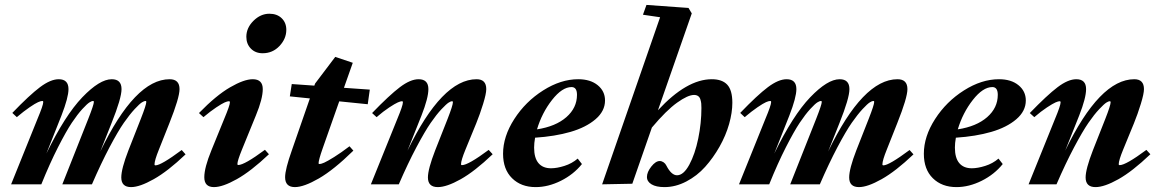

<svg xmlns="http://www.w3.org/2000/svg" viewBox="-20 -745 4692 776"><path d="M24.9 0 131.8 -265.1Q154.8 -319.8 154.8 -332.5Q154.8 -336.9 150.9 -336.9Q145 -336.9 133.8 -332Q122.6 -327.1 99.4 -311.3Q76.2 -295.4 47.9 -271.5L29.8 -288.6Q99.1 -360.8 141.8 -392.8Q184.6 -424.8 217.3 -424.8Q256.8 -424.8 256.8 -384.8Q256.8 -351.1 228.5 -278.3L167.5 -124.5Q242.7 -278.8 312.7 -351.8Q382.8 -424.8 431.6 -424.8Q471.2 -424.8 471.2 -384.8Q471.2 -348.1 430.7 -247.1L385.3 -132.8Q525.9 -424.8 665.5 -424.8Q705.6 -424.8 705.6 -384.8Q705.6 -350.1 664.6 -247.1L622.1 -140.1Q604.5 -96.7 604.5 -80.6Q604.5 -76.7 608.4 -76.7Q630.9 -76.7 714.4 -138.7L730 -121.1Q658.2 -52.7 601.3 -20.8Q544.4 11.2 509.8 11.2Q470.2 11.2 470.2 -27.8Q470.2 -63 499 -137.2L549.3 -265.1Q571.3 -321.3 571.3 -333Q571.3 -336.9 567.4 -336.9Q563 -336.9 553.7 -331.3Q544.4 -325.7 524.4 -304.2Q504.4 -282.7 480.7 -248.8Q457 -214.8 422.6 -149.7Q388.2 -84.5 351.6 0H231.9L336.9 -265.1Q359.4 -322.3 359.4 -333Q359.4 -336.9 355.5 -336.9Q351.1 -336.9 341.8 -331.3Q332.5 -325.7 312.7 -304.2Q293 -282.7 270.3 -248.8Q247.6 -214.8 214.4 -149.7Q181.2 -84.5 147 0Z M1041.5 -529.8Q1012.2 -529.8 993.9 -548.6Q975.6 -567.4 975.6 -596.2Q975.6 -632.3 1004.4 -660.9Q1033.2 -689.5 1068.8 -689.5Q1099.6 -689.5 1118.4 -671.4Q1137.2 -653.3 1137.2 -624.5Q1137.2 -588.4 1109.6 -559.1Q1082 -529.8 1041.5 -529.8ZM844.7 11.2Q805.7 11.2 805.7 -28.8Q805.7 -67.4 834.5 -137.7L886.2 -264.6Q909.2 -319.3 909.2 -331.5Q909.2 -335.9 905.3 -335.9Q899.4 -335.9 888.2 -331.1Q877 -326.2 853.8 -310.8Q830.6 -295.4 802.2 -271.5L784.2 -288.1Q853.5 -359.4 909.9 -392.1Q966.3 -424.8 1001.5 -424.8Q1042 -424.8 1042 -384.8Q1042 -345.7 1014.2 -278.3L958 -140.6Q939.5 -95.2 939.5 -82Q939.5 -78.1 942.9 -78.1Q967.8 -78.1 1050.8 -139.6L1066.9 -121.6Q994.1 -52.7 937 -20.8Q879.9 11.2 844.7 11.2Z M1171.9 11.2Q1132.3 11.2 1132.3 -28.8Q1132.3 -60.5 1159.7 -137.7L1232.4 -347.2L1151.4 -355.5L1159.2 -405.3L1250.5 -398.9L1253.4 -407.2L1335 -515.1L1405.8 -491.2L1370.1 -390.1L1474.6 -382.8L1466.3 -323.7L1351.1 -335.4L1284.2 -145.5Q1267.6 -98.1 1267.6 -85.4Q1267.6 -82 1271.5 -82Q1277.3 -82 1290.3 -87.6Q1303.2 -93.3 1330.6 -110.4Q1357.9 -127.4 1392.6 -153.8L1408.2 -136.2Q1329.1 -58.6 1268.6 -23.7Q1208 11.2 1171.9 11.2Z M1479 0 1585.9 -264.6Q1608.4 -318.4 1608.4 -331.5Q1608.4 -335.9 1604.5 -335.9Q1599.1 -335.9 1587.9 -331.1Q1576.7 -326.2 1553.2 -310.8Q1529.8 -295.4 1502 -271.5L1483.9 -288.1Q1553.7 -360.4 1596.2 -392.6Q1638.7 -424.8 1671.9 -424.8Q1711.4 -424.8 1711.4 -384.8Q1711.4 -349.1 1683.6 -278.3L1627 -136.2Q1766.6 -424.8 1906.2 -424.8Q1945.3 -424.8 1945.3 -384.8Q1945.3 -366.2 1932.6 -325Q1919.9 -283.7 1904.8 -246.6L1861.3 -140.6Q1843.3 -96.7 1843.3 -81.5Q1843.3 -77.6 1847.2 -77.6Q1872.1 -77.6 1955.1 -139.2L1971.2 -121.6Q1898.4 -52.2 1841.8 -20.5Q1785.2 11.2 1749.5 11.2Q1709.5 11.2 1709.5 -27.8Q1709.5 -61.5 1738.8 -137.2L1789.1 -264.6Q1810.5 -319.3 1810.5 -332Q1810.5 -335.9 1806.6 -335.9Q1802.2 -335.9 1793.2 -330.3Q1784.2 -324.7 1764.2 -303.5Q1744.1 -282.2 1720.7 -248.3Q1697.3 -214.4 1662.8 -149.4Q1628.4 -84.5 1591.8 0Z M2145 11.2Q2085.9 11.2 2049.6 -24.7Q2013.2 -60.5 2013.2 -123.5Q2013.2 -193.4 2058.6 -263.9Q2104 -334.5 2175.3 -379.6Q2246.6 -424.8 2316.9 -424.8Q2366.2 -424.8 2395.8 -400.6Q2425.3 -376.5 2425.3 -338.9Q2425.3 -295.9 2386.7 -262.9Q2348.1 -230 2285.6 -211.9Q2223.1 -193.8 2142.6 -188.5Q2138.7 -166.5 2138.7 -148.4Q2138.7 -106.9 2156.2 -85.9Q2173.8 -64.9 2207 -64.9Q2231 -64.9 2261.2 -74.5Q2291.5 -84 2314.9 -104L2332 -82Q2298.3 -40 2247.1 -14.4Q2195.8 11.2 2145 11.2ZM2290 -393.1Q2252 -393.1 2211.2 -341.1Q2170.4 -289.1 2150.4 -222.2Q2226.1 -233.9 2269 -271.5Q2312 -309.1 2312 -361.8Q2312 -393.1 2290 -393.1Z M2413.6 0 2647.9 -675.3 2578.6 -685.5 2592.8 -725.1 2762.7 -712.9 2775.9 -690.9 2639.2 -299.3Q2755.4 -424.8 2856.9 -424.8Q2898.9 -424.8 2919.4 -402.6Q2939.9 -380.4 2939.9 -329.6Q2939.9 -290 2926.8 -243.7Q2913.6 -197.3 2888.2 -152.3Q2862.8 -107.4 2830.1 -70.8Q2797.4 -34.2 2753.9 -11.5Q2710.4 11.2 2665.5 11.2Q2631.8 11.2 2613.3 0Q2594.7 -11.2 2594.7 -29.8Q2594.7 -49.3 2612.3 -71.8Q2629.9 -94.2 2646.5 -94.2Q2654.3 -94.2 2661.9 -89.1Q2669.4 -84 2673.3 -75.7Q2693.4 -36.6 2716.3 -36.6Q2742.7 -36.6 2765.9 -79.3Q2789.1 -122.1 2802 -184.8Q2814.9 -247.6 2814.9 -308.6Q2814.9 -319.3 2814.2 -326.7Q2813.5 -334 2810.8 -343Q2808.1 -352.1 2801.5 -356.7Q2794.9 -361.3 2785.2 -361.3Q2760.3 -361.3 2716.6 -330.1Q2672.9 -298.8 2614.7 -229.5L2535.6 -2.4Z M2966.8 0 3073.7 -265.1Q3096.7 -319.8 3096.7 -332.5Q3096.7 -336.9 3092.8 -336.9Q3086.9 -336.9 3075.7 -332Q3064.5 -327.1 3041.3 -311.3Q3018.1 -295.4 2989.7 -271.5L2971.7 -288.6Q3041 -360.8 3083.7 -392.8Q3126.5 -424.8 3159.2 -424.8Q3198.7 -424.8 3198.7 -384.8Q3198.7 -351.1 3170.4 -278.3L3109.4 -124.5Q3184.6 -278.8 3254.6 -351.8Q3324.7 -424.8 3373.5 -424.8Q3413.1 -424.8 3413.1 -384.8Q3413.1 -348.1 3372.6 -247.1L3327.1 -132.8Q3467.8 -424.8 3607.4 -424.8Q3647.5 -424.8 3647.5 -384.8Q3647.5 -350.1 3606.4 -247.1L3564 -140.1Q3546.4 -96.7 3546.4 -80.6Q3546.4 -76.7 3550.3 -76.7Q3572.8 -76.7 3656.2 -138.7L3671.9 -121.1Q3600.1 -52.7 3543.2 -20.8Q3486.3 11.2 3451.7 11.2Q3412.1 11.2 3412.1 -27.8Q3412.1 -63 3440.9 -137.2L3491.2 -265.1Q3513.2 -321.3 3513.2 -333Q3513.2 -336.9 3509.3 -336.9Q3504.9 -336.9 3495.6 -331.3Q3486.3 -325.7 3466.3 -304.2Q3446.3 -282.7 3422.6 -248.8Q3398.9 -214.8 3364.5 -149.7Q3330.1 -84.5 3293.5 0H3173.8L3278.8 -265.1Q3301.3 -322.3 3301.3 -333Q3301.3 -336.9 3297.4 -336.9Q3293 -336.9 3283.7 -331.3Q3274.4 -325.7 3254.6 -304.2Q3234.9 -282.7 3212.2 -248.8Q3189.5 -214.8 3156.2 -149.7Q3123 -84.5 3088.9 0Z M3845.7 11.2Q3786.6 11.2 3750.2 -24.7Q3713.9 -60.5 3713.9 -123.5Q3713.9 -193.4 3759.3 -263.9Q3804.7 -334.5 3876 -379.6Q3947.3 -424.8 4017.6 -424.8Q4066.9 -424.8 4096.4 -400.6Q4126 -376.5 4126 -338.9Q4126 -295.9 4087.4 -262.9Q4048.8 -230 3986.3 -211.9Q3923.8 -193.8 3843.3 -188.5Q3839.4 -166.5 3839.4 -148.4Q3839.4 -106.9 3856.9 -85.9Q3874.5 -64.9 3907.7 -64.9Q3931.6 -64.9 3961.9 -74.5Q3992.2 -84 4015.6 -104L4032.7 -82Q3999 -40 3947.8 -14.4Q3896.5 11.2 3845.7 11.2ZM3990.7 -393.1Q3952.6 -393.1 3911.9 -341.1Q3871.1 -289.1 3851.1 -222.2Q3926.8 -233.9 3969.7 -271.5Q4012.7 -309.1 4012.7 -361.8Q4012.7 -393.1 3990.7 -393.1Z M4137.2 0 4244.1 -264.6Q4266.6 -318.4 4266.6 -331.5Q4266.6 -335.9 4262.7 -335.9Q4257.3 -335.9 4246.1 -331.1Q4234.9 -326.2 4211.4 -310.8Q4188 -295.4 4160.2 -271.5L4142.1 -288.1Q4211.9 -360.4 4254.4 -392.6Q4296.9 -424.8 4330.1 -424.8Q4369.6 -424.8 4369.6 -384.8Q4369.6 -349.1 4341.8 -278.3L4285.2 -136.2Q4424.8 -424.8 4564.5 -424.8Q4603.5 -424.8 4603.5 -384.8Q4603.5 -366.2 4590.8 -325Q4578.1 -283.7 4563 -246.6L4519.5 -140.6Q4501.5 -96.7 4501.5 -81.5Q4501.5 -77.6 4505.4 -77.6Q4530.3 -77.6 4613.3 -139.2L4629.4 -121.6Q4556.6 -52.2 4500 -20.5Q4443.4 11.2 4407.7 11.2Q4367.7 11.2 4367.7 -27.8Q4367.7 -61.5 4397 -137.2L4447.3 -264.6Q4468.8 -319.3 4468.8 -332Q4468.8 -335.9 4464.8 -335.9Q4460.4 -335.9 4451.4 -330.3Q4442.4 -324.7 4422.4 -303.5Q4402.3 -282.2 4378.9 -248.3Q4355.5 -214.4 4321 -149.4Q4286.6 -84.5 4250 0Z"/></svg>

Font: Elstob 18pt ExtraBold
Style: Italic
Weight: 800
Italic angle: -20°
Designer: Peter S. Baker
Version: Version 1.015